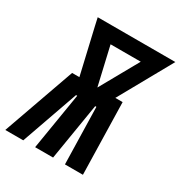

<svg xmlns="http://www.w3.org/2000/svg" viewBox="-207 -858 924 981"><g transform="rotate(30 254.5 -367.5)"><path d="M-35 0 115 -423H158L96 -690L86 -735H544L370 -423H413L423 0H317L309 -335H302L247 0H141L196 -335H189L71 0ZM264 -423 390 -648H212Z"/></g></svg>

Font: Iosevka Heavy
Style: Italic
Weight: 900
Italic angle: -9°
Monospace: yes
Designer: Belleve Invis
Foundry: Belleve Invis
Version: Version 32.5.0; ttfautohint (v1.8.4)